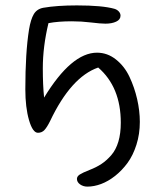

<svg xmlns="http://www.w3.org/2000/svg" viewBox="-20 -505 579 714"><path d="M305.2 189Q289.6 189 277.8 180.7Q266.1 172.4 266.1 160.2Q266.1 150.9 276.6 144Q287.1 137.2 313 127Q338.4 117.2 357.2 104.7Q376 92.3 393.6 72.3Q411.1 52.2 420.2 21.7Q429.2 -8.8 429.2 -48.8Q429.2 -181.2 345.2 -253.9Q244.1 -218.8 166 -54.2Q154.8 -31.7 145.3 -21.5Q135.7 -11.2 121.1 -11.2Q101.6 -11.2 87.9 -58.3Q74.2 -105.5 74.2 -172.9Q74.2 -309.1 87.9 -395Q94.2 -433.1 105.7 -452.4Q117.2 -471.7 141.1 -476.1Q191.4 -484.9 266.1 -484.9Q360.4 -484.9 405.8 -472.2Q415.5 -469.2 421.9 -462.2Q428.2 -455.1 428.2 -446.8Q428.2 -432.1 412.1 -424.6Q396 -417 372.1 -417Q354 -417 318.6 -421.4Q283.2 -425.8 247.1 -425.8Q196.3 -425.8 160.2 -418.9Q139.2 -331.5 139.2 -251Q139.2 -188.5 144 -142.1Q245.6 -309.1 340.8 -309.1Q379.4 -309.1 411.1 -283.9Q442.9 -258.8 461.4 -219.5Q480 -180.2 490 -136.5Q500 -92.8 500 -51.8Q500 -6.3 487.3 33.4Q474.6 73.2 454.1 101.1Q433.6 128.9 408 149.2Q382.3 169.4 356 179.2Q329.6 189 305.2 189Z"/></svg>

Font: Shantell Sans Irregular Bouncy
Style: Regular
Weight: 300
Designer: Stephen Nixon, Anya Danilova, Shantell Martin
Foundry: Arrow Type
Version: Version 1.006;[9816181b4]